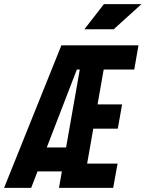

<svg xmlns="http://www.w3.org/2000/svg" viewBox="-52 -914 708 934"><path d="M234.9 0 356.9 -693.4H473.1L351.1 0ZM250.5 0 272.5 -118.2H520L498.5 0ZM304.2 -288.1 325.2 -406.2H542L521 -288.1ZM357.9 -575.7 377.4 -693.4H621.6L601.1 -575.7ZM-32.2 0 246.6 -693.4H434.1L353.5 -575.7H321.8L99.6 0ZM97.7 -80.1 114.3 -196.8H338.9L322.3 -80.1ZM358.4 -771.5 453.6 -894H636.2L501 -771.5Z"/></svg>

Font: Cascadia Mono NF
Style: Italic
Weight: 400
Italic angle: -10°
Monospace: yes
Designer: Aaron Bell
Foundry: Saja Typeworks
Version: Version 2404.023